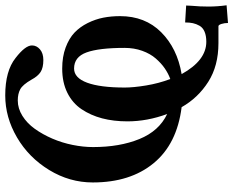

<svg xmlns="http://www.w3.org/2000/svg" viewBox="-98 -602 882 726"><g transform="rotate(-90 343.0 -239.0)"><path d="M375 -208Q375 -175.3 382.8 -127.7Q390.6 -80.1 407.2 -36.1Q427.7 -43.5 447.3 -56.9Q466.8 -70.3 484.9 -91.1Q502.9 -111.8 513.9 -142.3Q524.9 -172.9 524.9 -209Q524.9 -305.7 507.8 -352.8Q490.7 -399.9 446.8 -399.9Q411.6 -399.9 393.3 -350.6Q375 -301.3 375 -208ZM547.9 100.1Q570.8 100.1 586.2 93.5Q601.6 86.9 608.6 74.5Q615.7 62 618.4 49.3Q621.1 36.6 621.1 20L685.1 23.9Q685.1 26.9 684.6 34.7Q684.1 42.5 684.1 44.9Q681.2 75.2 681.2 107.9Q681.2 141.6 686 176.8L619.1 182.1Q619.1 168.9 615.5 157.5Q611.8 146 606.9 146H543Q457 146 396.5 107.4Q335.9 68.8 300.8 6.8Q161.6 -10.7 88.9 -99.1Q16.1 -187.5 16.1 -329.1Q16.1 -417 63.2 -494.1Q110.4 -571.3 186.3 -615.7Q262.2 -660.2 345.2 -660.2Q438 -660.2 486.8 -621.1Q534.2 -584.5 534.2 -559.1Q534.2 -541.5 519.3 -528.8Q504.4 -516.1 479 -516.1Q449.7 -516.1 433.6 -526.6Q417.5 -537.1 404.8 -561Q385.7 -594.2 368.4 -603.5Q351.1 -612.8 326.2 -612.8Q295.9 -612.8 267.8 -595.2Q239.7 -577.6 218.8 -548.3Q197.8 -519 181.9 -482.2Q166 -445.3 158 -405.3Q149.9 -365.2 149.9 -328.1Q149.9 -227.5 180.2 -153.1Q210.4 -78.6 274.9 -47.9Q247.1 -123.5 247.1 -198.2Q247.1 -250.5 258.5 -293.9Q270 -337.4 293.2 -371.8Q316.4 -406.2 355.5 -425.5Q394.5 -444.8 446.8 -444.8Q491.2 -444.8 526.1 -431.9Q561 -418.9 582.8 -398.2Q604.5 -377.4 618.9 -348.4Q633.3 -319.3 639.2 -289.3Q645 -259.3 645 -226.1Q645 -131.3 584.2 -70.6Q523.4 -9.8 425.8 6.8Q477.5 100.1 547.9 100.1Z"/></g></svg>

Font: Linux Libertine G
Style: Semibold
Weight: 600
Designer: Philipp H. Poll
Foundry: Philipp H. Poll
Version: Version 5.1.1